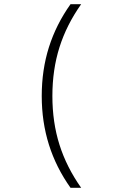

<svg xmlns="http://www.w3.org/2000/svg" viewBox="-20 -790 540 920"><path d="M318 110Q249 13 214.5 -96.5Q180 -206 180 -330Q180 -455 214.5 -564Q249 -673 318 -770H369Q299 -671 265 -563.5Q231 -456 231 -330Q231 -204 265 -96.5Q299 11 369 110Z"/></svg>

Font: M PLUS 1 Code Light
Style: Regular
Weight: 300
Designer: Coji Morishita
Foundry: UNDERFOREST DESIGN
Version: Version 1.002